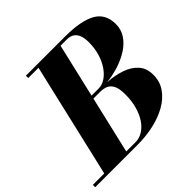

<svg xmlns="http://www.w3.org/2000/svg" viewBox="-230 -938 1126 1126"><g transform="rotate(-45 333.0 -375.0)"><path d="M-48.5 0V-19.5H46L211.5 -730.5H126.5V-750H450.5Q582 -750 648 -713.2Q714 -676.5 714 -590.5Q714 -546.5 691 -511.2Q668 -476 628.8 -450.2Q589.5 -424.5 540 -408.2Q490.5 -392 437 -386Q498.5 -382 548.8 -364.5Q599 -347 629 -313.2Q659 -279.5 659 -225Q659 -169 629.2 -126.8Q599.5 -84.5 549 -56.2Q498.5 -28 435.2 -14Q372 0 305.5 0ZM228.5 -19.5H305.5Q337 -19.5 365.2 -36.8Q393.5 -54 415 -85.8Q436.5 -117.5 449 -161.8Q461.5 -206 461.5 -260Q461.5 -304.5 450.5 -329.5Q439.5 -354.5 418.5 -364.8Q397.5 -375 366.5 -375H291L295.5 -395H375Q403.5 -395 430.5 -412.5Q457.5 -430 479.2 -461.8Q501 -493.5 513.8 -536.2Q526.5 -579 526.5 -629.5Q526.5 -660.5 518.2 -683.2Q510 -706 492.5 -718.2Q475 -730.5 446.5 -730.5H394.5Z"/></g></svg>

Font: Bodoni Moda ExtraBold
Style: Italic
Weight: 800
Italic angle: -13°
Version: Version 2.005